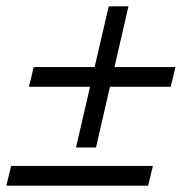

<svg xmlns="http://www.w3.org/2000/svg" viewBox="-42 -584 577 604"><path d="M-22 0 -7 -62H439L424 0ZM197 -120 300 -564H362L260 -120ZM49 -311 64 -373H510L495 -311Z"/></svg>

Font: Platypi Light
Style: Bold Italic
Weight: 700
Italic angle: -13°
Version: Version 1.200